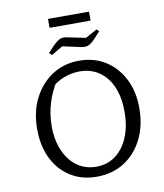

<svg xmlns="http://www.w3.org/2000/svg" viewBox="-99 -1012 943 1101"><g transform="rotate(-10 372.5 -461.0)"><path d="M375 9Q289 9 223.5 -32Q158 -73 121.5 -146.5Q85 -220 85 -319Q85 -420 124.5 -497.5Q164 -575 232.5 -619.5Q301 -664 389 -664Q476 -664 542 -622.5Q608 -581 645.5 -507.5Q683 -434 683 -337Q683 -235 644 -157Q605 -79 536 -35Q467 9 375 9ZM383 -48Q446 -48 494 -83Q542 -118 569 -182Q596 -246 596 -331Q596 -414 570 -475Q544 -536 495.5 -569.5Q447 -603 381 -603Q339 -603 296 -588Q253 -573 217 -542L248 -579Q170 -458 170 -321Q170 -240 197 -178Q224 -116 272 -82Q320 -48 383 -48ZM243 -723 228 -737Q258 -771 276 -787Q294 -803 308 -807.5Q322 -812 340 -809L452 -786L519 -823L533 -811Q503 -776 485 -759.5Q467 -743 452.5 -739Q438 -735 420 -738L309 -762ZM256 -879V-931H495V-879Z"/></g></svg>

Font: Piazzolla Thin
Style: Regular
Weight: 400
Version: Version 2.001